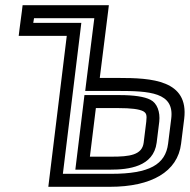

<svg xmlns="http://www.w3.org/2000/svg" viewBox="-20 -694 731 739"><path d="M436 -394H364L396 -649L399 -674H374H92H67L64 -649L55 -581L52 -556H77H237L169 0L166 25H191H403C563 25 664 -33 677 -141L689 -237C707 -386 564 -394 436 -394ZM430 -344C556 -344 652 -339 639 -237L627 -141C617 -61 555 -25 409 -25H222L290 -581L293 -606H268H108L111 -624H343L311 -369L308 -344H333H430ZM410 -91H326L349 -278H435C485 -278 515 -274 531 -266C543 -259 546 -252 543 -226L533 -145C527 -97 478 -91 410 -91ZM404 -41C475 -41 571 -52 583 -145L593 -226C597 -263 585 -297 559 -310C536 -322 495 -328 441 -328H330H305L302 -303L273 -66L270 -41H295H404Z"/></svg>

Font: Gamestation Text Outline
Style: Italic
Weight: 400
Designer: Jonas Hecksher
Foundry: Jonas Hecksher, Playtypeª, e-types AS
Version: Version 1.003